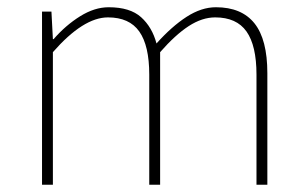

<svg xmlns="http://www.w3.org/2000/svg" viewBox="-20 -510 846 530"><path d="M96 0V-478H122L126 -402H128Q161 -440 201 -465Q241 -490 280 -490Q339 -490 369.5 -462.5Q400 -435 412 -390Q454 -437 495 -463.5Q536 -490 576 -490Q647 -490 682.5 -445.5Q718 -401 718 -308V0H688V-304Q688 -384 660.5 -423Q633 -462 574 -462Q538 -462 501 -438Q464 -414 422 -366V0H392V-304Q392 -384 364.5 -423Q337 -462 278 -462Q210 -462 126 -366V0Z"/></svg>

Font: Mada ExtraLight
Style: Regular
Weight: 250
Designer: Khaled Hosny
Version: Version 1.5